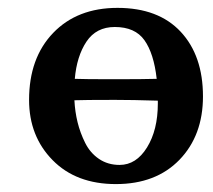

<svg xmlns="http://www.w3.org/2000/svg" viewBox="-20 -460 544 490"><path d="M54.2 -205.1Q54.2 -312 115.7 -376Q177.2 -439.9 279.8 -439.9Q384.3 -439.9 441.2 -378.9Q498 -317.9 498 -213.9Q498 -114.3 438 -52.2Q377.9 9.8 275.9 9.8Q174.3 9.8 114.3 -51.3Q54.2 -112.3 54.2 -205.1ZM272.9 -205.1Q194.8 -205.1 169.9 -204.1Q171.4 -174.8 178 -147.9Q184.6 -121.1 197.3 -95.5Q210 -69.8 232.7 -54.4Q255.4 -39.1 285.2 -39.1Q327.6 -39.1 355.2 -83.7Q382.8 -128.4 382.8 -195.8V-203.1Q318.4 -205.1 272.9 -205.1ZM272.9 -391.1Q225.6 -391.1 200.7 -353.8Q175.8 -316.4 170.9 -258.8Q194.8 -257.8 269 -257.8Q347.7 -257.8 379.9 -258.8Q372.6 -323.7 348.6 -357.4Q324.7 -391.1 272.9 -391.1Z"/></svg>

Font: Linear Smooth
Style: Bold
Weight: 700
Designer: Philipp H. Poll, Flanker
Foundry: Philipp H. Poll, reworked by Flanker
Version: Version 1.061 | FøM Fix